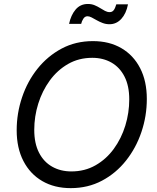

<svg xmlns="http://www.w3.org/2000/svg" viewBox="-20 -947 801 977"><path d="M339.8 10.3Q256.8 10.3 195.1 -25.6Q133.3 -61.5 99.1 -127.7Q64.9 -193.8 64.9 -284.2Q64.9 -370.6 92.3 -451.9Q119.6 -533.2 170.9 -597.4Q222.2 -661.6 293.5 -699.7Q364.7 -737.8 453.1 -737.8Q536.1 -737.8 597.7 -701.9Q659.2 -666 693.1 -600.1Q727.1 -534.2 727.1 -443.4Q727.1 -356.4 699.7 -275.4Q672.4 -194.3 621.3 -129.9Q570.3 -65.4 499 -27.6Q427.7 10.3 339.8 10.3ZM343.3 -74.7Q411.6 -74.7 466.3 -106Q521 -137.2 559.3 -189.9Q597.7 -242.7 617.7 -307.9Q637.7 -373 637.7 -441.4Q637.7 -510.3 613.5 -557.4Q589.4 -604.5 546.9 -628.7Q504.4 -652.8 449.7 -652.8Q381.3 -652.8 326.7 -621.6Q272 -590.3 233.4 -537.4Q194.8 -484.4 174.6 -419.4Q154.3 -354.5 154.3 -286.1Q154.3 -217.3 178.5 -170.2Q202.6 -123 245.4 -98.9Q288.1 -74.7 343.3 -74.7ZM537.1 -823.7Q519 -823.7 502.7 -829.8Q486.3 -835.9 472.2 -844Q458 -852.1 446.3 -858.2Q434.6 -864.3 425.3 -864.3Q412.1 -864.3 404.1 -851.8Q396 -839.4 393.1 -825.7H331.5Q340.8 -870.1 364.7 -898.4Q388.7 -926.8 427.2 -926.8Q446.3 -926.8 461.4 -920.4Q476.6 -914.1 489.5 -906Q502.4 -897.9 514.2 -891.6Q525.9 -885.3 538.1 -885.3Q550.8 -885.3 558.3 -894.8Q565.9 -904.3 571.8 -924.8H631.3Q622.1 -877.9 597.2 -850.8Q572.3 -823.7 537.1 -823.7Z"/></svg>

Font: Inter 18pt
Style: Italic
Weight: 400
Italic angle: -9.3988°
Designer: Rasmus Andersson
Foundry: rsms
Version: Version 4.001;git-66647c0bb